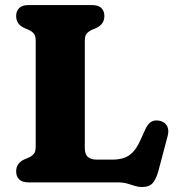

<svg xmlns="http://www.w3.org/2000/svg" viewBox="-20 -720 702 758"><path d="M361.8 -610.4 343.8 -602.6Q331.1 -597.1 322.9 -588Q314.8 -578.9 314.8 -559.4V-135.8Q314.8 -110.9 326.9 -100.3Q339 -89.8 362.3 -89.8H423.3Q449.2 -89.8 468.9 -96.4Q488.7 -103 504.2 -119Q519.7 -135.1 532.3 -162.5L554.9 -211.8Q565.1 -233.2 578.8 -240.2Q592.6 -247.2 611.2 -243Q630.3 -238.9 639.3 -222.9Q648.3 -206.9 641.9 -183.2L605 -43.8Q595.9 -11.5 582.2 3.5Q568.6 18.4 540.8 18.4Q525.8 18.4 512 13.8Q498.3 9.2 482.2 4.6Q466.2 0 443.2 0H93.2Q68 0 55.9 -11.6Q43.8 -23.2 43.8 -43.2Q43.8 -74.8 74 -89.6L92 -97.4Q105.1 -103 113.1 -112Q121 -121.1 121 -140.6V-559.4Q121 -578.9 113.1 -588Q105.1 -597.1 92 -602.6L74 -610.4Q43.8 -625.2 43.8 -656.8Q43.8 -676.8 55.9 -688.4Q68 -700 93.2 -700H342.6Q367.9 -700 379.9 -688.4Q392 -676.8 392 -656.8Q392 -625.2 361.8 -610.4Z"/></svg>

Font: Fraunces SuperSoft 9pt
Style: Regular
Weight: 900
Version: Version 1.000;[b76b70a41]